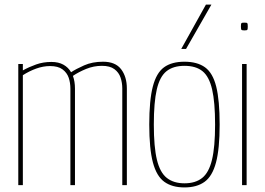

<svg xmlns="http://www.w3.org/2000/svg" viewBox="-20 -810 1159 840"><path d="M60 0V-530H80V-502Q107 -517 138 -528Q169 -539 205 -539Q236 -539 257.5 -527Q279 -515 291 -494Q312 -508 348 -524Q384 -540 431 -540Q485 -540 510 -507Q535 -474 535 -423V0H515V-423Q515 -448 507.5 -470.5Q500 -493 480.5 -507.5Q461 -522 426 -522Q390 -522 357 -508.5Q324 -495 299 -478Q308 -454 308 -422V0H288V-422Q288 -448 280.5 -470Q273 -492 253.5 -506.5Q234 -521 199 -521Q169 -521 138.5 -510Q108 -499 80 -481V0Z M633 -265Q633 -371 648.5 -431Q664 -491 697.5 -515.5Q731 -540 787 -540Q843 -540 877 -515.5Q911 -491 926 -431Q941 -371 941 -265Q941 -159 925 -99Q909 -39 875 -14.5Q841 10 787 10Q733 10 699 -14.5Q665 -39 649 -99Q633 -159 633 -265ZM653 -265Q653 -167 666.5 -111Q680 -55 710 -31.5Q740 -8 787 -8Q835 -8 864.5 -31.5Q894 -55 907.5 -111Q921 -167 921 -265Q921 -363 908 -419Q895 -475 866 -498.5Q837 -522 787 -522Q738 -522 708.5 -498.5Q679 -475 666 -419Q653 -363 653 -265ZM773 -596 881 -790H905L794 -596Z M1049 -677Q1039 -677 1036.5 -679.5Q1034 -682 1034 -694Q1034 -706 1036 -708.5Q1038 -711 1049 -711Q1060 -711 1062 -708.5Q1064 -706 1064 -694Q1064 -682 1062 -679.5Q1060 -677 1049 -677ZM1039 0V-530H1059V0Z"/></svg>

Font: Georama SemiCondensed Thin
Style: Regular
Weight: 100
Width: 4
Designer: Jean-Baptiste Levee
Foundry: Production Type
Version: Version 1.000